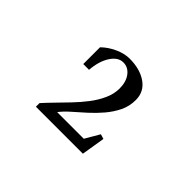

<svg xmlns="http://www.w3.org/2000/svg" viewBox="-81 -891 754 754"><g transform="rotate(45 296.5 -514.0)"><path d="M159 -317V-337Q176 -356 198.5 -379Q221 -402 246 -428Q271 -454 292.5 -482Q314 -510 327.5 -540Q341 -570 341 -600Q341 -637 323.5 -660Q306 -683 279 -683Q250 -683 229 -650.5Q208 -618 204 -567H172V-660Q194 -682 225.5 -696.5Q257 -711 286 -711Q344 -711 381 -685Q418 -659 418 -613Q418 -578 403.5 -548.5Q389 -519 367 -493Q345 -467 319.5 -444Q294 -421 270 -400Q246 -379 230 -357L223 -361H388L378 -356L416 -421L436 -415L420 -317Z"/></g></svg>

Font: Wittgenstein SemiBold
Style: Regular
Weight: 600
Designer: Jörg Drees
Foundry: Jörg Drees
Version: Version 1.500